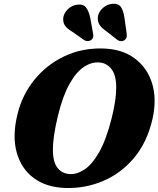

<svg xmlns="http://www.w3.org/2000/svg" viewBox="-20 -967 827 1002"><path d="M515 -714Q615.5 -712 682 -663Q748.5 -614 773.8 -531.8Q799 -449.5 776 -347Q748 -224.5 679.8 -143.2Q611.5 -62 518.2 -22.5Q425 17 322.5 14Q222 11 156.2 -37.8Q90.5 -86.5 67 -172Q43.5 -257.5 71 -370Q95.5 -471.5 159 -550Q222.5 -628.5 314.2 -672.5Q406 -716.5 515 -714ZM344.5 -58.5Q382 -56.5 421.5 -82.8Q461 -109 497.8 -173.5Q534.5 -238 563 -351Q575.5 -402 581.2 -442Q587 -482 586.5 -512.5Q586 -575.5 561.5 -606.8Q537 -638 499 -641Q458.5 -644.5 418.2 -618Q378 -591.5 343 -529.5Q308 -467.5 283 -365.5Q269 -308 262.5 -263.8Q256 -219.5 256 -186.5Q256 -121 280.2 -90.8Q304.5 -60.5 344.5 -58.5ZM629.5 -873.5 641 -792.5Q642.5 -781.5 640.8 -773Q639 -764.5 629.5 -757.5Q621 -751.5 610.8 -752.2Q600.5 -753 593 -758.5L533 -805.5Q508 -822.5 498 -840Q488 -857.5 491 -881.5Q495.5 -905.5 516.5 -925Q537.5 -944.5 566 -947Q598.5 -950 611.8 -929.2Q625 -908.5 629.5 -873.5ZM451 -873.5 465.5 -793.5Q467.5 -783.5 466.5 -774.8Q465.5 -766 456.5 -759Q448.5 -752.5 438 -752.5Q427.5 -752.5 419.5 -757.5L357 -801.5Q330.5 -817 319.2 -833.2Q308 -849.5 310 -873.5Q313 -897.5 333 -917.8Q353 -938 381.5 -942.5Q414.5 -947 429.2 -927.5Q444 -908 451 -873.5Z"/></svg>

Font: Fraunces 9pt Soft
Style: Bold Italic
Weight: 700
Italic angle: -16°
Version: Version 1.000;[b76b70a41]